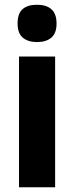

<svg xmlns="http://www.w3.org/2000/svg" viewBox="-20 -788 312 808"><path d="M136 -768Q175 -768 196.5 -749Q218 -730 218 -689Q218 -648 196 -629.5Q174 -611 136 -611Q98 -611 76 -629.5Q54 -648 54 -689Q54 -731 75 -749.5Q96 -768 136 -768ZM212 -550V0H60V-550Z"/></svg>

Font: Noto Sans Condensed ExtraBold
Style: Regular
Weight: 800
Width: 3
Designer: Monotype Design Team
Foundry: Monotype Imaging Inc.
Version: Version 2.013; ttfautohint (v1.8.4.7-5d5b)